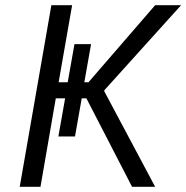

<svg xmlns="http://www.w3.org/2000/svg" viewBox="-20 -720 718 740"><path d="M489 0H578L382 -368V-372L678 -700H578L321 -403H305L331 -550H267L241 -403H206L258 -700H178L56 0H136L195 -341H231L205 -194H269L295 -341H313Z"/></svg>

Font: Fixel Display 20240404
Style: Italic
Weight: 400
Italic angle: -10°
Designer: AlfaBravo + MacPaw
Foundry: Kyrylo Tkachov, Marchela Mozhyna, Serhii Makarenko, Maria Weinstein, Zakhar Kryvoshyya
Version: Version 1.211;Glyphs 3.2 (3225)